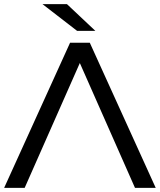

<svg xmlns="http://www.w3.org/2000/svg" viewBox="-21 -906 771 926"><path d="M364 -602 630 0H730L412 -700H317L-1 0H98ZM439 -757 302 -886H184L351 -757Z"/></svg>

Font: Montserrat-Alt1 Med
Style: Regular
Weight: 500
Designer: Differentunic
Foundry: Differentunic
Version: Version 7.222